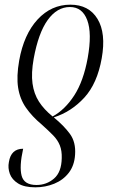

<svg xmlns="http://www.w3.org/2000/svg" viewBox="-20 -566 485 821"><path d="M281 -546Q360 -546 397 -485Q434 -424 415 -317Q396 -209 340.5 -148.5Q285 -88 210 -64Q253 -29 279 6.5Q305 42 301 96Q298 142 274 173Q250 204 212 219.5Q174 235 131 235Q84 235 57.5 218.5Q31 202 22 177Q13 152 18 127Q27 70 79 70Q62 146 72.5 185.5Q83 225 136 225Q179 225 211 197.5Q243 170 244 110Q245 79 236 56Q227 33 207.5 13Q188 -7 159 -33Q117 -68 91 -105.5Q65 -143 57.5 -191Q50 -239 62 -307Q82 -419 140.5 -482.5Q199 -546 281 -546ZM279 -536Q224 -536 184 -480.5Q144 -425 124 -315Q113 -253 119 -209Q125 -165 146.5 -131.5Q168 -98 205 -68Q258 -97 297.5 -158Q337 -219 355 -318Q374 -424 353 -480Q332 -536 279 -536Z"/></svg>

Font: Noto Serif Display ExtraCondensed Light
Style: Italic
Weight: 300
Width: 2
Italic angle: -12°
Designer: Monotype Design Team
Foundry: Monotype Imaging Inc.
Version: Version 2.009